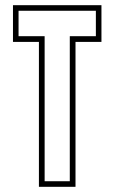

<svg xmlns="http://www.w3.org/2000/svg" viewBox="-20 -720 441 740"><path d="M130 0V-558.5H30V-700H371V-558.5H271V0ZM152 -21.5H249V-580.5H349.5V-678.5H51.5V-580.5H152Z"/></svg>

Font: Tourney Condensed ExtraLight
Style: Regular
Weight: 200
Width: 3
Designer: Tyler Finck
Foundry: Etcetera Type Co
Version: Version 1.010; ttfautohint (v1.8.3)